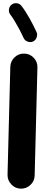

<svg xmlns="http://www.w3.org/2000/svg" viewBox="-20 -1078 272 1182"><path d="M107.9 83.5Q73.7 82.5 49.8 57.4Q25.9 32.2 26.4 -2L43.5 -666.5Q44.4 -701.2 69.6 -725.1Q94.7 -749 128.9 -748Q163.6 -747.6 187.5 -722.4Q211.4 -697.3 210.4 -662.6L193.4 2Q192.9 36.1 167.7 60.1Q142.6 84 107.9 83.5ZM51.3 -1049.3Q64.9 -1060.1 83 -1058.1Q101.1 -1056.2 111.8 -1042Q137.2 -1009.8 162.1 -964.8Q187 -919.9 205.1 -880.4Q211.9 -864.7 205.3 -846.9Q198.7 -829.1 183.1 -822.3Q167.5 -815.4 149.9 -822Q132.3 -828.6 125.5 -844.2Q114.7 -868.2 100.1 -895.8Q85.4 -923.3 70.6 -948Q55.7 -972.7 43.5 -988.3Q32.7 -1002.4 35.2 -1020.5Q37.6 -1038.6 51.3 -1049.3Z"/></svg>

Font: Mikhak-DS1-FD Black
Style: Regular
Weight: 900
Designer: Amin Abedi
Version: Version 3.2